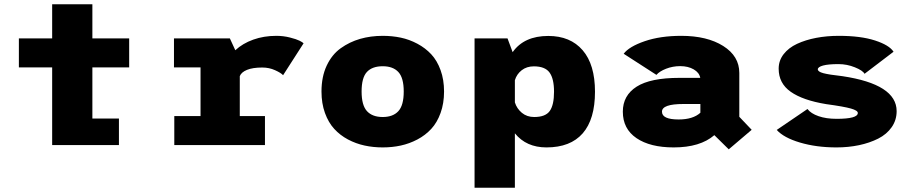

<svg xmlns="http://www.w3.org/2000/svg" viewBox="-20 -680 4300 900"><path d="M68.5 -364V-500H224.5V-660H413V-500H585.5V-364H413V-124.5H537.5V0H224.5V-364Z M1104 -136H1222V0H797V-136H920V-364H795.5V-500H1057.5L1083 -444.5Q1117.5 -476.5 1167 -494.2Q1216.5 -512 1275 -512Q1308.5 -512 1339 -504.2Q1369.5 -496.5 1384 -489.2Q1398.5 -482 1403 -477L1307 -327.5Q1297 -338.5 1269.2 -351Q1241.5 -363.5 1209.5 -363.5Q1164.5 -363.5 1137.8 -352.5Q1111 -341.5 1104 -323Z M1487 -251Q1487 -320 1511.2 -372Q1535.5 -424 1577 -453.8Q1618.5 -483.5 1668 -497.8Q1717.5 -512 1774 -512Q1818.5 -512 1858.8 -503.5Q1899 -495 1936.5 -475Q1974 -455 2001.5 -425.5Q2029 -396 2045.2 -351.2Q2061.5 -306.5 2061.5 -251Q2061.5 -195.5 2045.2 -150.5Q2029 -105.5 2001.5 -75.8Q1974 -46 1936.5 -26.2Q1899 -6.5 1858.8 2.2Q1818.5 11 1774 11Q1729.5 11 1689 2.2Q1648.5 -6.5 1611.2 -26.2Q1574 -46 1546.8 -75.8Q1519.5 -105.5 1503.2 -150.5Q1487 -195.5 1487 -251ZM1774 -131.5Q1822 -131.5 1847.2 -158.8Q1872.5 -186 1872.5 -251Q1872.5 -315.5 1847.2 -342.5Q1822 -369.5 1774 -369.5Q1725 -369.5 1700 -342.8Q1675 -316 1675 -251Q1675 -186.5 1700.2 -159Q1725.5 -131.5 1774 -131.5Z M2204.5 -500H2359L2383 -435.5Q2436.5 -511.5 2550 -511.5Q2653.5 -511.5 2711.2 -444.5Q2769 -377.5 2769 -250Q2769 -121 2711.5 -55Q2654 11 2541.5 11Q2447 11 2393.5 -55V200H2204.5ZM2482.5 -369Q2449 -369 2425.5 -350.8Q2402 -332.5 2393.5 -304V-200Q2402.5 -171 2426.2 -151.2Q2450 -131.5 2484 -131.5Q2537 -131.5 2557 -159.8Q2577 -188 2577 -250Q2577 -311 2556 -340Q2535 -369 2482.5 -369Z M3396 20 3328.5 -46.5Q3262 11 3138 11Q3027.5 11 2963.5 -32.5Q2899.5 -76 2899.5 -156.5Q2899.5 -232.5 2964.2 -273.8Q3029 -315 3164.5 -315H3262.5Q3258 -339.5 3231.8 -354.8Q3205.5 -370 3168.5 -370Q3133.5 -370 3102.2 -357.8Q3071 -345.5 3057 -329L2903.5 -428Q2928.5 -461.5 3001.8 -486.8Q3075 -512 3173.5 -512Q3294.5 -512 3370 -464.5Q3445.5 -417 3445.5 -338V-132.5L3503.5 -71.5ZM3161 -120Q3228.5 -120 3263 -151.5V-192.5H3183.5Q3083 -192.5 3083 -156.5Q3083 -120 3161 -120Z M3901 11Q3806.5 11 3730 -11.8Q3653.5 -34.5 3621 -71L3765 -169Q3781 -148 3816.8 -135.5Q3852.5 -123 3901.5 -123Q4001 -123 4001 -150.5Q4001 -162 3968.8 -171.2Q3936.5 -180.5 3852 -192Q3743 -210 3686.5 -249.8Q3630 -289.5 3630 -358Q3630 -396 3653.2 -426Q3676.5 -456 3716.2 -474.5Q3756 -493 3805.8 -502.5Q3855.5 -512 3912 -512Q4015 -512 4081.8 -490.2Q4148.5 -468.5 4168.5 -437.5L4032.5 -334Q4024.5 -349.5 3987.2 -364.5Q3950 -379.5 3910.5 -379.5Q3862.5 -379.5 3838 -372.8Q3813.5 -366 3813.5 -355Q3813.5 -344 3839.2 -337Q3865 -330 3928.5 -323Q4183 -285 4183 -159Q4183 -117 4159.8 -83.8Q4136.5 -50.5 4096.5 -30.2Q4056.5 -10 4006.8 0.5Q3957 11 3901 11Z"/></svg>

Font: League Mono ExtraBold
Style: Regular
Weight: 800
Width: 6
Designer: Tyler Finck
Foundry: The League of Moveable Type / Tyler Finck
Version: Version 2.210